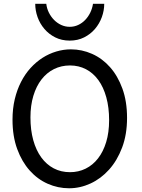

<svg xmlns="http://www.w3.org/2000/svg" viewBox="-20 -987 753 1019"><path d="M654.3 -361.3Q654.3 -273.4 628.2 -204.1Q602.1 -134.8 558.8 -86.7Q515.6 -38.6 460.4 -13.2Q405.3 12.2 346.7 12.2Q287.6 12.2 233.4 -11.7Q179.2 -35.6 137.7 -82Q96.2 -128.4 71.3 -196Q46.4 -263.7 46.4 -351.6Q46.4 -410.2 58.3 -460.4Q70.3 -510.7 91.6 -552.2Q112.8 -593.8 142.1 -626Q171.4 -658.2 205.8 -680.2Q240.2 -702.1 278.6 -713.6Q316.9 -725.1 356.4 -725.1Q414.6 -725.1 468.5 -701.2Q522.5 -677.2 563.7 -630.9Q605 -584.5 629.6 -516.8Q654.3 -449.2 654.3 -361.3ZM559.1 -349.1Q559.1 -416.5 544.2 -470.5Q529.3 -524.4 502 -562Q474.6 -599.6 436.3 -619.6Q397.9 -639.6 351.6 -639.6Q305.2 -639.6 266.6 -620.4Q228 -601.1 200.2 -565.2Q172.4 -529.3 157 -478.3Q141.6 -427.2 141.6 -363.8Q141.6 -296.9 156.5 -243.2Q171.4 -189.5 199 -151.6Q226.6 -113.8 265.1 -93.5Q303.7 -73.2 351.6 -73.2Q396.5 -73.2 434.6 -92Q472.7 -110.8 500.2 -146.2Q527.8 -181.6 543.5 -232.9Q559.1 -284.2 559.1 -349.1ZM533.2 -966.8Q533.2 -931.2 520.5 -896.2Q507.8 -861.3 484.1 -833.5Q460.4 -805.7 426.5 -788.6Q392.6 -771.5 350.1 -771.5Q307.1 -771.5 273.2 -788.6Q239.3 -805.7 215.6 -833.5Q191.9 -861.3 179.4 -896.2Q167 -931.2 167 -966.8H225.6Q228.5 -941.9 239.5 -919.9Q250.5 -897.9 267.1 -881.1Q283.7 -864.3 304.9 -854.5Q326.2 -844.7 350.1 -844.7Q374 -844.7 395 -854.5Q416 -864.3 432.1 -881.1Q448.2 -897.9 459 -919.9Q469.7 -941.9 473.6 -966.8Z"/></svg>

Font: Andika New Basic
Style: Regular
Weight: 400
Designer: Victor Gaultney, Annie Olsen, Julie Remington, Don Collingsworth, Eric Hays
Foundry: SIL International
Version: Version 5.500